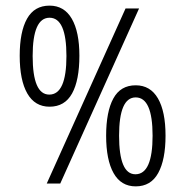

<svg xmlns="http://www.w3.org/2000/svg" viewBox="-20 -652 658 682"><path d="M156 -273Q104 -273 77 -320Q50 -367 50 -454Q50 -539 76 -585.5Q102 -632 156 -632Q208 -632 235 -585.5Q262 -539 262 -454Q262 -367 236 -320Q210 -273 156 -273ZM426 -622H474L194 0H146ZM155 -316Q216 -316 216 -453Q216 -589 156 -589Q96 -589 96 -453Q96 -316 155 -316ZM462 10Q410 10 383.5 -37Q357 -84 357 -170Q357 -255 382.5 -302Q408 -349 462 -349Q514 -349 541 -302.5Q568 -256 568 -170Q568 -85 542 -37.5Q516 10 462 10ZM461 -33Q522 -33 522 -170Q522 -306 462 -306Q403 -306 403 -170Q403 -33 461 -33Z"/></svg>

Font: Noto Sans Gurmukhi ExtraCondensed Light
Style: Regular
Weight: 300
Width: 2
Designer: Jelle Bosma - Monotype Design Team
Foundry: Monotype Imaging Inc.
Version: Version 2.004; ttfautohint (v1.8.4.7-5d5b)